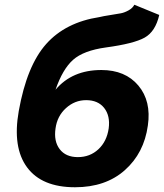

<svg xmlns="http://www.w3.org/2000/svg" viewBox="-20 -779 691 809"><path d="M296 10Q156 10 94 -74Q32 -158 59 -311Q93 -502 174.5 -593.5Q256 -685 399 -707Q415 -711 444.5 -715.5Q474 -720 489.5 -723Q505 -726 522 -735.5Q539 -745 546 -759L651 -716Q635 -646 589.5 -620.5Q544 -595 426 -579Q332 -566 288 -527Q244 -488 214 -401Q284 -484 407 -484Q508 -484 563 -418.5Q618 -353 603 -250Q587 -134 506 -62Q425 10 296 10ZM438 -238Q445 -291 419 -324Q393 -357 343 -357Q295 -357 258 -323.5Q221 -290 214 -238Q206 -184 231.5 -150.5Q257 -117 308 -117Q359 -117 394.5 -150Q430 -183 438 -238Z"/></svg>

Font: Raleway-v4020 ExtraBold
Style: Italic
Weight: 800
Italic angle: -12°
Designer: Matt McInerney, Pablo Impallari, Rodrigo Fuenzalida
Foundry: Matt McInerney, Pablo Impallari, Rodrigo Fuenzalida
Version: Version 4.020;PS 004.020;hotconv 1.0.88;makeotf.lib2.5.64775